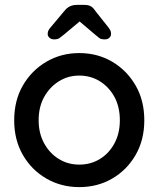

<svg xmlns="http://www.w3.org/2000/svg" viewBox="-20 -755 648 785"><path d="M570 -263Q570 -183 534.5 -121.5Q499 -60 439 -25Q379 10 304 10Q230 10 169.5 -25Q109 -60 73.5 -121.5Q38 -183 38 -263Q38 -344 73.5 -405.5Q109 -467 169.5 -502.5Q230 -538 304 -538Q379 -538 439 -502.5Q499 -467 534.5 -405.5Q570 -344 570 -263ZM470 -263Q470 -318 448 -358.5Q426 -399 388.5 -422.5Q351 -446 304 -446Q258 -446 220.5 -422.5Q183 -399 160.5 -358.5Q138 -318 138 -263Q138 -210 160.5 -169Q183 -128 220.5 -105Q258 -82 304 -82Q351 -82 388.5 -105Q426 -128 448 -169Q470 -210 470 -263ZM322 -681 242 -614Q231 -605 223.5 -599.5Q216 -594 201 -594Q190 -594 182.5 -600.5Q175 -607 175 -616Q175 -622 177 -628Q179 -634 186 -642L243 -710Q262 -735 294 -735H324Q341 -735 351 -729.5Q361 -724 370 -710L424 -642Q430 -634 432 -628.5Q434 -623 434 -616Q434 -607 427 -600.5Q420 -594 409 -594Q393 -594 386 -599.5Q379 -605 367 -615L281 -688Z"/></svg>

Font: Quicksand SemiBold
Style: Regular
Weight: 600
Designer: Andrew Paglinawan
Foundry: Andrew Paglinawan
Version: Version 3.004